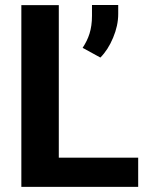

<svg xmlns="http://www.w3.org/2000/svg" viewBox="-20 -731 581 751"><path d="M210 -114.3V-710.9H63.5V0H520.5V-114.3ZM339.8 -711.4V-669.4C339.8 -614.7 326.2 -579.1 303.2 -543.9L372.6 -505.9C392.6 -525.9 409.2 -551.8 422.4 -583.5C435.5 -614.7 442.4 -645.5 442.4 -676.3V-711.4Z"/></svg>

Font: Vazirmatn
Style: Bold
Weight: 700
Designer: Saber Rastikerdar
Foundry: Saber Rastikerdar
Version: Version 33.003